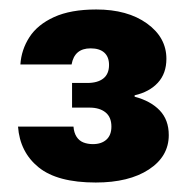

<svg xmlns="http://www.w3.org/2000/svg" viewBox="-20 -733 403 405"><path d="M182 -348Q101 -348 61.5 -380Q22 -412 18 -466H135Q136 -453 141.5 -444.5Q147 -436 156 -432.5Q165 -429 176 -429Q194 -429 204.5 -438.5Q215 -448 215 -466Q215 -486 202.5 -496Q190 -506 169 -506H132V-558H164Q186 -558 198 -567.5Q210 -577 210 -596Q210 -613 200 -622Q190 -631 171 -631Q154 -631 144 -622.5Q134 -614 131 -597H23Q25 -628 42 -654.5Q59 -681 94 -697Q129 -713 183 -713Q249 -713 290 -683.5Q331 -654 331 -609Q331 -578 313 -558.5Q295 -539 264 -532V-529Q298 -520 317 -500Q336 -480 336 -448Q336 -403 294 -375.5Q252 -348 182 -348Z"/></svg>

Font: DM Sans 11pt Black
Style: Regular
Weight: 900
Version: Version 4.004;gftools[0.9.30]